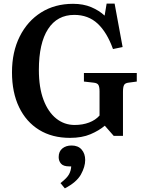

<svg xmlns="http://www.w3.org/2000/svg" viewBox="-20 -745 798 1057"><path d="M365 14Q267 14 195.5 -30Q124 -74 85 -155Q46 -236 46 -347Q46 -459 88.5 -544Q131 -629 206.5 -676.5Q282 -724 382 -724Q439 -724 482.5 -705.5Q526 -687 556 -659L567 -725H611L655 -486L602 -475Q569 -567 517.5 -615Q466 -663 389 -663Q295 -663 244.5 -585Q194 -507 194 -360Q194 -263 219.5 -195.5Q245 -128 289.5 -92.5Q334 -57 391 -57Q435 -57 470.5 -70.5Q506 -84 528 -109V-242Q528 -266 522 -277Q516 -288 495 -290L442 -296V-343H733V-296L688 -290Q669 -288 663 -277Q657 -266 657 -239V3H606L557 -53Q525 -26 478 -6Q431 14 365 14ZM337 292 313 263Q349 235 360 214.5Q371 194 372 171H361Q329 171 316 156Q303 141 303 120Q303 89 323 72.5Q343 56 374 56Q410 56 429.5 78.5Q449 101 449 136Q449 173 425.5 215.5Q402 258 337 292Z"/></svg>

Font: Literata 36pt SemiBold
Style: Regular
Weight: 600
Designer: Latin by Veronika Burian and Jose Scaglione. Greek by Irene Vlachou. Cyrillic by Vera Evstafieva.
Foundry: TypeTogether
Version: Version 3.002